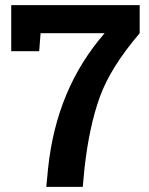

<svg xmlns="http://www.w3.org/2000/svg" viewBox="-20 -731 581 751"><path d="M526.4 -601.1Q412.1 -467.3 370.4 -351.6Q328.6 -235.8 310.5 -72.3L303.7 0H161.1L168 -72.3Q184.6 -229 239.3 -360.1Q293.9 -491.2 389.2 -601.1H138.7L133.3 -530.8H23.9V-710.9H526.4Z"/></svg>

Font: Roboto Avanza Slab
Style: Bold
Weight: 700
Designer: Google
Version: Version 1.100263; 2013; ttfautohint (v0.94.20-1c74) -l 8 -r 